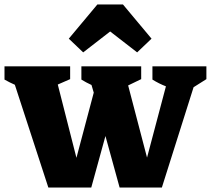

<svg xmlns="http://www.w3.org/2000/svg" viewBox="-36 -834 938 854"><path d="M179 0 30 -457Q7 -467 -16 -480V-539H276V-482L221 -458L304 -132L381 -422L371 -456Q347 -467 326 -480V-539H592V-482L534 -454L618 -133L702 -450Q671 -462 642 -480V-539H882V-482L825 -446L684 0H496L433 -229L370 0ZM511 -814 638 -662 574 -601 454 -694 334 -601 270 -662 397 -814Z"/></svg>

Font: Piazzolla SC ExtraBold
Style: Regular
Weight: 800
Designer: Juan Pablo del Peral
Foundry: Huerta Tipografica
Version: Version 1.330